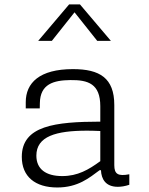

<svg xmlns="http://www.w3.org/2000/svg" viewBox="-20 -818 660 850"><path d="M303 -512C154.5 -512 94 -451 94 -365.5V-338H156L156.5 -362C158 -446 217 -462.5 291 -463.5C370.5 -464.5 424 -447 424 -347.5V-279.5C225 -279 76.5 -262 76.5 -123.5C76.5 -36 136 12 233.5 12C325.5 12 375.5 -31 421 -64.5H427C428.5 -25.5 447.5 9 501.5 9C516 9 533.5 6.5 552.5 0V-46.5C502.5 -37 486 -47 486 -87V-353C486 -473 421 -512 303 -512ZM149 -637H209.5L310 -763.5L410.5 -637H471L334 -798.5H286ZM141 -129C141 -214.5 228 -239.5 365.5 -239.5C380.5 -239.5 402.5 -239 424 -238V-104.5C372 -66.5 324 -38.5 255.5 -38.5C183.5 -38.5 141 -69 141 -129Z"/></svg>

Font: Monaspace Neon ExtraLight
Style: Regular
Weight: 200
Designer: Riley Cran & the Lettermatic Team
Foundry: Lettermatic
Version: Version 1.200 (Monaspace Neon)